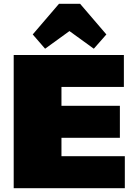

<svg xmlns="http://www.w3.org/2000/svg" viewBox="-20 -989 705 1009"><path d="M248 -168H636V0H52V-700H631V-532H248L303 -661V-342L248 -433H610V-265H248L303 -356V-39ZM152 -808 290 -969H401L539 -808L473 -733L270 -880H420L217 -733Z"/></svg>

Font: Pathway Extreme 8pt Thin 12pt Black
Style: Regular
Weight: 900
Version: Version 1.001;gftools[0.9.26]